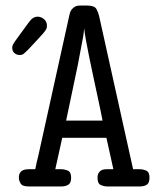

<svg xmlns="http://www.w3.org/2000/svg" viewBox="-20 -671 565 691"><path d="M24 -499Q24 -504 26 -509Q28 -514 34.5 -523Q41 -532 52.5 -548Q64 -564 84 -591Q98 -611 115 -611Q128 -611 138.5 -602Q149 -593 149 -578Q149 -571 146 -565.5Q143 -560 135.5 -551Q128 -542 115 -528.5Q102 -515 81 -492Q72 -483 66 -478Q60 -473 51 -473Q40 -473 32 -480Q24 -487 24 -499ZM24 -499Q24 -504 26 -509Q28 -514 34.5 -523Q41 -532 52.5 -548Q64 -564 84 -591Q98 -611 115 -611Q128 -611 138.5 -602Q149 -593 149 -578Q149 -571 146 -565.5Q143 -560 135.5 -551Q128 -542 115 -528.5Q102 -515 81 -492Q72 -483 66 -478Q60 -473 51 -473Q40 -473 32 -480Q24 -487 24 -499ZM48 -30Q47 -44 55 -53Q63 -62 84 -62H107Q109 -74 112 -86.5Q115 -99 118 -111L230 -618Q231 -621 232.5 -626.5Q234 -632 238.5 -637.5Q243 -643 250 -647Q257 -651 269 -651H294Q320 -651 327 -638.5Q334 -626 337 -612L449 -107Q451 -96 454 -84.5Q457 -73 459 -62H483Q494 -62 506 -57Q518 -52 518 -32Q518 -12 508 -6Q498 0 484 0H366Q355 0 343 -5Q331 -10 331 -31Q331 -42 335 -48.5Q339 -55 344.5 -58Q350 -61 356 -61.5Q362 -62 365 -62H388L363 -175H204L179 -62H200Q212 -62 224 -57Q236 -52 236 -31Q236 -12 225.5 -6Q215 0 201 0H83Q60 0 54 -11Q48 -22 48 -30ZM349 -237Q348 -244 343 -268Q338 -292 331 -324.5Q324 -357 316 -394.5Q308 -432 301 -466Q294 -500 289 -528Q284 -556 283 -569L280 -543L260 -437L218 -237Z"/></svg>

Font: CMU Typewriter Custom
Style: Regular
Weight: 500
Monospace: yes
Version: Version 0.7.0